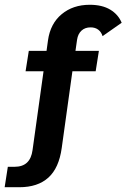

<svg xmlns="http://www.w3.org/2000/svg" viewBox="-91 -613 530 804"><path d="M91.3 -314.5H16.1L29.6 -400H134.3L99.3 -367.2L110 -444.2Q119.8 -514.1 167.2 -553.5Q214.6 -593 284.8 -593Q336.9 -593 370.7 -572.6Q404.4 -552.2 418.5 -517.7L338.5 -461.7Q333.3 -478.9 320.4 -488.7Q307.5 -498.4 288.3 -498.4Q265.1 -498.4 250.3 -484.8Q235.4 -471.2 231.7 -446.5L220.2 -366.4L194.8 -400H323.1L309.6 -314.5H212.2L167.5 6.5Q156 90.6 111.5 130.8Q67 171 -10 171H-71.5L-58.2 85.5H-30.6Q3.1 85.5 21.8 68.1Q40.6 50.7 45.3 15.3Z"/></svg>

Font: Rokkitt SemiBold
Style: Italic
Weight: 600
Italic angle: -9°
Designer: Vernon Adams
Foundry: Vernon Adams
Version: Version 3.103